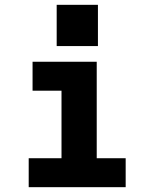

<svg xmlns="http://www.w3.org/2000/svg" viewBox="-20 -776 640 796"><path d="M99 0V-120H235V-400H115V-520H381V-120H501V0ZM215 -585V-756H386V-585Z"/></svg>

Font: Iosevka SS04 Heavy Extended
Style: Regular
Weight: 900
Width: 7
Monospace: yes
Designer: Belleve Invis
Foundry: Belleve Invis
Version: Version 19.0.0; ttfautohint (v1.8.4)